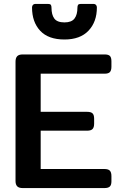

<svg xmlns="http://www.w3.org/2000/svg" viewBox="-20 -957 616 977"><path d="M143 -919Q143 -927 147.5 -932Q152 -937 159 -937H225Q235 -937 238.5 -932.5Q242 -928 242 -918Q242 -882 256.5 -862.5Q271 -843 308 -843Q344 -843 359 -862.5Q374 -882 374 -918Q374 -928 377.5 -932.5Q381 -937 391 -937H457Q464 -937 468.5 -932Q473 -927 473 -919Q473 -846 430.5 -801Q388 -756 308 -756Q226 -756 184.5 -800.5Q143 -845 143 -919ZM59 -36V-643Q59 -662 67.5 -671Q76 -680 96 -680H512Q532 -680 539.5 -672Q547 -664 547 -645V-618Q547 -599 539.5 -590.5Q532 -582 512 -582H187V-388H423Q443 -388 451 -380Q459 -372 459 -353V-328Q459 -309 451 -300.5Q443 -292 423 -292H187V-97H511Q531 -97 539 -88.5Q547 -80 547 -61V-34Q547 -16 539 -8Q531 0 511 0H96Q76 0 67.5 -9Q59 -18 59 -36Z"/></svg>

Font: Mitr
Style: Regular
Weight: 400
Designer: Thanarat Vachiruckul
Foundry: Cadson Demak
Version: Version 1.002